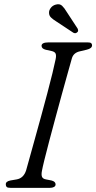

<svg xmlns="http://www.w3.org/2000/svg" viewBox="-20 -904 463 924"><path d="M182 -82.5Q178 -63 182.2 -53Q186.5 -43 202 -40.5L227.5 -35.5Q247.5 -30.5 247.5 -16.5Q247.5 -8.5 239.8 -4.2Q232 0 220.5 0H30.5Q17 0 12.5 -4Q8 -8 8 -15.5Q6.5 -31 30 -35.5L59.5 -40.5Q93 -46 105.5 -83.5Q110.5 -102 121.8 -142Q133 -182 147.5 -234.5Q162 -287 177.8 -344.2Q193.5 -401.5 207.8 -455.5Q222 -509.5 232.5 -552.2Q243 -595 247.5 -618Q251.5 -636 247.8 -645.5Q244 -655 228 -658.5L200.5 -664.5Q180 -669.5 180 -683.5Q180 -700 214 -700H401.5Q414 -700 418.5 -696.5Q423 -693 423 -686Q423 -671 398 -665L366.5 -657.5Q334 -651 326 -623.5Q319 -598.5 306.2 -553Q293.5 -507.5 278 -451.5Q262.5 -395.5 246.8 -336.8Q231 -278 217 -225.5Q203 -173 193.8 -135Q184.5 -97 182 -82.5ZM301.5 -846 353.5 -766.5Q355.5 -762 356 -757.2Q356.5 -752.5 351.5 -748.5Q343 -741 333 -746.5L250.5 -801Q235 -810.5 225.5 -819.8Q216 -829 216 -842.5Q215.5 -854.5 224.5 -866.2Q233.5 -878 249 -882Q267.5 -887 278.8 -876.2Q290 -865.5 301.5 -846Z"/></svg>

Font: Fraunces 9pt Soft Light
Style: Italic
Weight: 300
Italic angle: -16°
Version: Version 1.000;[0bf87f6ff]